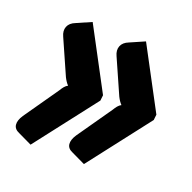

<svg xmlns="http://www.w3.org/2000/svg" viewBox="-84 -563 585 585"><g transform="rotate(20 208.5 -271.0)"><path d="M295 -479 401 -280 399 -262 245 -63 201 -84Q184 -91 182.5 -105Q181 -119 193 -137L271 -249Q275 -256 280 -262Q285 -268 291 -271Q283 -279 276 -293L226 -406Q218 -423 223.5 -437Q229 -451 247 -458L295 -479ZM122 -479 228 -280 226 -262 72 -63 28 -84Q11 -91 9.5 -105Q8 -119 20 -137L98 -249Q102 -256 107 -262Q112 -268 118 -271Q110 -279 103 -293L53 -406Q45 -423 50.5 -437Q56 -451 74 -458L122 -479Z"/></g></svg>

Font: Aleo ExtraBold
Style: Italic
Weight: 800
Italic angle: -7°
Designer: Alessio Laiso
Foundry: Alessio Laiso
Version: Version 2.001;gftools[0.9.29]